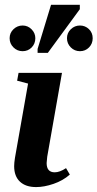

<svg xmlns="http://www.w3.org/2000/svg" viewBox="-20 -758 400 788"><path d="M128.4 9.8Q85.4 9.8 61.8 -12.5Q38.1 -34.7 38.1 -76.2Q38.1 -89.4 41.5 -110.8L95.2 -415L50.3 -426.8L56.2 -459H234.4L173.8 -114.7L171.4 -88.9Q171.4 -50.8 204.6 -50.8Q225.1 -50.8 251 -67.9L266.6 -41.5Q238.3 -16.6 199.7 -3.4Q161.1 9.8 128.4 9.8ZM308.1 -547.9Q286.1 -547.9 270.5 -563.5Q254.9 -579.1 254.9 -601.1Q254.9 -623 270.8 -638.2Q286.6 -653.3 308.1 -653.3Q329.6 -653.3 345 -638.4Q360.4 -623.5 360.4 -601.1Q360.4 -578.6 345.2 -563.2Q330.1 -547.9 308.1 -547.9ZM72.8 -547.9Q50.8 -547.9 35.2 -563.5Q19.5 -579.1 19.5 -601.1Q19.5 -623 35.4 -638.2Q51.3 -653.3 72.8 -653.3Q94.2 -653.3 109.6 -637.7Q125 -622.1 125 -601.1Q125 -578.6 109.9 -563.2Q94.7 -547.9 72.8 -547.9ZM134.3 -541V-557.1L189.5 -738.3H307.6V-720.2L176.3 -541Z"/></svg>

Font: Liberation Serif
Style: Bold Italic
Weight: 700
Italic angle: -16.333°
Designer: Steve Matteson
Foundry: Ascender Corporation
Version: Version 2.1.5